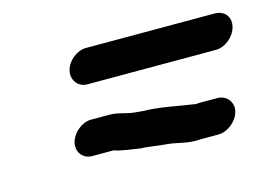

<svg xmlns="http://www.w3.org/2000/svg" viewBox="-54 -550 681 487"><g transform="rotate(-15 287.0 -306.0)"><path d="M144 -187H200C221 -180 244 -178 268 -174C286 -174 317 -168 337 -167C365 -164 389 -154 420 -157H468C492 -157 518 -178 524 -202C530 -226 513 -247 489 -247H437C435 -246 432 -246 429 -247C392 -252 339 -264 298 -264C291 -265 284 -265 277 -266C255 -268 237 -277 213 -277H165C141 -277 116 -256 110 -232C104 -208 120 -187 144 -187ZM179 -366H517C542 -366 567 -387 573 -412C579 -437 563 -456 538 -456H200C176 -456 151 -436 145 -412C139 -388 155 -366 179 -366Z"/></g></svg>

Font: Electronic
Style: BlkIt
Weight: 900
Version: Version 1.011